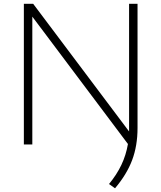

<svg xmlns="http://www.w3.org/2000/svg" viewBox="-20 -760 849 1010"><path d="M585 230.5 553.5 208Q594 159 618.5 107.5Q643 56 653 -2.5L150 -672.5V0H105.5V-740H154.5L659 -68.5Q659 -75.5 659 -83.5V-740H703.5V-87Q703.5 7 675 82.5Q646.5 158 585 230.5Z"/></svg>

Font: Encode Sans Expanded Expanded ExtraLight
Style: Regular
Weight: 200
Width: 7
Designer: Multiple Designers
Foundry: Impallari Type
Version: Version 3.000; ttfautohint (v1.8.3) -l 8 -r 50 -G 200 -x 14 